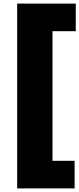

<svg xmlns="http://www.w3.org/2000/svg" viewBox="-20 -828 442 1068"><path d="M75.5 220V-808H401.5V-654.5H272V66.5H395V220Z"/></svg>

Font: Encode Sans SmExp XBd
Style: Regular
Weight: 800
Width: 6
Designer: Multiple Designers
Foundry: Impallari Type
Version: Version 3.002; ttfautohint (v1.8.3) -l 8 -r 50 -G 200 -x 14 